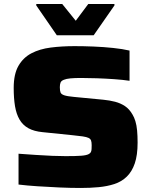

<svg xmlns="http://www.w3.org/2000/svg" viewBox="-20 -925 752 953"><path d="M380 8Q331 8 274.5 5.5Q218 3 165.5 -0.5Q113 -4 72 -9V-162Q115 -159 158 -156Q201 -153 240 -151.5Q279 -150 306 -150Q357 -150 383 -152Q409 -154 420 -160Q428 -164 431 -170Q434 -176 434.5 -185Q435 -194 435 -204Q435 -219 432 -227.5Q429 -236 419.5 -240.5Q410 -245 390.5 -248Q371 -251 339 -254L192 -269Q149 -273 121 -288.5Q93 -304 77 -331.5Q61 -359 54.5 -398Q48 -437 48 -489Q48 -557 71.5 -598Q95 -639 136 -660.5Q177 -682 232 -689Q287 -696 350 -696Q395 -696 444.5 -694Q494 -692 541.5 -687Q589 -682 623 -674V-524Q590 -529 547 -532Q504 -535 461 -536.5Q418 -538 382 -538Q350 -538 329.5 -536Q309 -534 297 -529Q284 -524 280.5 -515Q277 -506 277 -492Q277 -475 280.5 -466Q284 -457 299 -452Q314 -447 347 -444L493 -430Q524 -427 551 -420Q578 -413 600 -398.5Q622 -384 638 -356Q646 -343 652 -323.5Q658 -304 660.5 -277.5Q663 -251 663 -217Q663 -155 649 -114Q635 -73 609 -48Q583 -23 547.5 -11.5Q512 0 470 4Q428 8 380 8ZM262 -750 160 -898V-905H289L356 -822L418 -905H548V-898L445 -750Z"/></svg>

Font: Saira Expanded ExtraBold
Style: Regular
Weight: 800
Width: 7
Designer: Hector Gatti with collaboration of the Omnibus-Type team
Foundry: Omnibus-Type
Version: Version 1.101